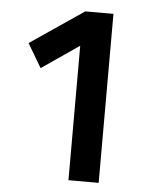

<svg xmlns="http://www.w3.org/2000/svg" viewBox="-49 -704 629 747"><g transform="rotate(5 265.0 -330.0)"><path d="M45 -518 254 -660H364V0H246V-525L100 -425Z"/></g></svg>

Font: TypoPRO Titillium Maps
Style: 800 wt
Weight: 800
Designer: Campivisivi
Foundry: Accademia di Belle Arti di Urbino and students of MA course of Visual design
Version: Version 001.001